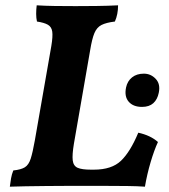

<svg xmlns="http://www.w3.org/2000/svg" viewBox="-20 -699 635 722"><path d="M17 3Q19 -13 21.5 -28Q24 -43 30 -58Q59 -61 73.5 -70Q88 -79 95.5 -102.5Q103 -126 111 -171L173 -526Q179 -562 176.5 -580Q174 -598 160 -606Q146 -614 119 -618Q116 -631 116 -647Q116 -663 118 -679Q150 -677 186 -676.5Q222 -676 264 -676Q299 -676 342.5 -676.5Q386 -677 424 -679Q424 -645 412 -618Q379 -614 361.5 -605Q344 -596 335 -574.5Q326 -553 319 -510L258 -159Q251 -117 253.5 -96Q256 -75 272 -68Q288 -61 322 -61H333Q400 -61 435 -94.5Q470 -128 500 -200Q546 -190 574 -165Q560 -135 546.5 -89.5Q533 -44 525 3Q498 1 459 0.5Q420 0 377.5 0Q335 0 297 0Q269 0 231 0Q193 0 152.5 0.5Q112 1 76 1.5Q40 2 17 3ZM514 -297Q481 -297 464 -316.5Q447 -336 454 -370Q459 -394 476.5 -408Q494 -422 521 -422Q547 -422 565.5 -402.5Q584 -383 577 -350Q572 -325 556.5 -311Q541 -297 514 -297Z"/></svg>

Font: Vollkorn
Style: Bold Italic
Weight: 700
Italic angle: -11°
Designer: Friedrich Althausen
Foundry: Friedrich Althausen
Version: Version 5.000; ttfautohint (v1.8.3)